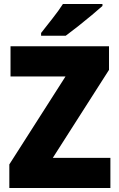

<svg xmlns="http://www.w3.org/2000/svg" viewBox="-20 -947 600 967"><path d="M536 0H27V-119L310 -562H33V-714H529V-595L246 -152H536ZM496 -917Q476 -899 442.5 -871Q409 -843 373 -814.5Q337 -786 311 -767H187V-781Q212 -813 244 -853.5Q276 -894 297 -927H496Z"/></svg>

Font: Noto Sans Myanmar UI SemiCondensed Black
Style: Regular
Weight: 900
Width: 4
Designer: Monotype Design Team
Foundry: Monotype Imaging Inc.
Version: Version 2.103; ttfautohint (v1.8.4.7-5d5b)